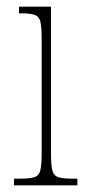

<svg xmlns="http://www.w3.org/2000/svg" viewBox="-20 -556 259 576"><path d="M22 0V-20H38Q69 -20 83 -24.5Q97 -29 101 -45Q105 -61 105 -96V-437Q105 -473 101.5 -489.5Q98 -506 85 -511Q72 -516 43 -516H37V-536H133V-96Q133 -61 137 -45Q141 -29 155 -24.5Q169 -20 199 -20H212V0Z"/></svg>

Font: Noto Serif Ethiopic ExtraCondensed Thin
Style: Regular
Weight: 100
Width: 2
Designer: Monotype Design Team
Foundry: Monotype Imaging Inc.
Version: Version 2.102; ttfautohint (v1.8.4.7-5d5b)